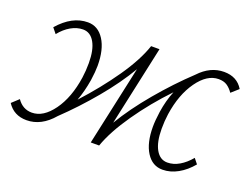

<svg xmlns="http://www.w3.org/2000/svg" viewBox="-75 -560 925 710"><g transform="rotate(20 388.0 -205.0)"><path d="M777 -374 749 -349Q738 -365 725 -373.5Q712 -382 692 -382Q647 -382 609.5 -329.5Q572 -277 560 -196Q556 -168 556 -138Q556 -85 572.5 -56Q589 -27 618 -27Q642 -27 665 -40.5Q688 -54 708 -78L724 -58Q700 -29 670.5 -12.5Q641 4 610 4Q570 4 546.5 -33Q523 -70 523 -133Q523 -158 528 -193Q535 -240 551 -279Q485 -210 433 -135Q381 -60 360 0H327L395 -313Q357 -248 299 -178.5Q241 -109 179 -50Q133 4 75 4Q25 4 -1 -36L26 -61Q48 -29 84 -29Q129 -29 166.5 -81Q204 -133 216 -215Q220 -243 220 -273Q220 -325 203.5 -354Q187 -383 158 -383Q134 -383 110.5 -369.5Q87 -356 68 -332L51 -353Q104 -414 166 -414Q206 -414 230 -376.5Q254 -339 254 -275Q254 -252 249 -217Q241 -169 227 -132Q293 -204 344 -277.5Q395 -351 415 -411H448L380 -97Q420 -164 480.5 -236Q541 -308 605 -368Q648 -414 702 -414Q753 -414 777 -374Z"/></g></svg>

Font: Ysabeau Light
Style: Italic
Weight: 300
Italic angle: -12°
Designer: Christian Thalmann (Catharsis Fonts)
Version: Version 0.003